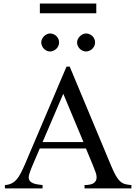

<svg xmlns="http://www.w3.org/2000/svg" viewBox="-20 -1048 759 1068"><path d="M450.2 0V-18.6Q484.9 -19 499.5 -28.6Q514.2 -38.1 516.6 -53.2Q519 -68.4 512.5 -87.6Q505.9 -106.9 497.6 -127L458 -222.2H201.2L156.2 -116.7Q147 -94.2 142.1 -77.1Q137.2 -60.1 142.3 -47.9Q147.5 -35.6 164.8 -28.6Q182.1 -21.5 216.8 -18.6V0H7.3V-18.6Q28.3 -20 43.9 -27.6Q59.6 -35.2 72 -49.3Q84.5 -63.5 95.2 -84.2Q106 -105 117.7 -131.8L350.1 -677.7H367.7L597.7 -127Q612.3 -92.3 624 -71.5Q635.7 -50.8 648.2 -39.6Q660.6 -28.3 675.5 -24.2Q690.4 -20 710.9 -18.6V0ZM332 -526.4 216.8 -257.8H444.3ZM308.6 -812Q308.6 -801.8 304.7 -792.7Q300.8 -783.7 293.7 -776.9Q286.6 -770 277.6 -765.9Q268.6 -761.7 258.3 -761.7Q248.5 -761.7 239.7 -765.9Q231 -770 224.1 -777.1Q217.3 -784.2 213.4 -793.2Q209.5 -802.2 209.5 -812Q209.5 -821.3 213.6 -830.3Q217.8 -839.4 224.6 -846.2Q231.4 -853 240.2 -857.4Q249 -861.8 258.3 -861.8Q268.6 -861.8 277.6 -857.9Q286.6 -854 293.7 -847.2Q300.8 -840.3 304.7 -831.3Q308.6 -822.3 308.6 -812ZM508.8 -812Q508.8 -801.8 504.9 -792.7Q501 -783.7 493.9 -776.9Q486.8 -770 477.8 -765.9Q468.8 -761.7 458.5 -761.7Q448.2 -761.7 439.2 -765.9Q430.2 -770 423.3 -777.1Q416.5 -784.2 412.6 -793.2Q408.7 -802.2 408.7 -812Q408.7 -821.3 413.1 -830.3Q417.5 -839.4 424.3 -846.2Q431.2 -853 440.2 -857.4Q449.2 -861.8 458.5 -861.8Q468.8 -861.8 477.8 -857.9Q486.8 -854 493.9 -847.2Q501 -840.3 504.9 -831.3Q508.8 -822.3 508.8 -812ZM201.7 -974.1V-1028.3H515.6V-974.1Z"/></svg>

Font: Doulos SIL Viet
Style: Regular
Weight: 400
Designer: Walt Agee, Victor Gaultney, Peter Martin, Debbi Hosken, Becca Hirsbrunner
Foundry: SIL International
Version: Version 5.000